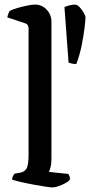

<svg xmlns="http://www.w3.org/2000/svg" viewBox="-20 -820 394 840"><path d="M210 0Q202 0 178.5 -3.5Q155 -7 125.5 -12.5Q96 -18 70.5 -24Q45 -30 33 -34Q33 -42 36.5 -49Q40 -56 43 -60L70 -65Q87 -68 96 -82.5Q105 -97 105 -145V-694Q105 -702 102 -708.5Q99 -715 90 -718L12 -744Q14 -754 17 -761.5Q20 -769 22 -772Q33 -778 54.5 -784.5Q76 -791 98.5 -795.5Q121 -800 133 -800Q163 -800 184 -778Q205 -756 205 -725V-125Q205 -103 201 -88.5Q197 -74 194 -68L279 -59Q281 -56 283.5 -50.5Q286 -45 286 -35Q281 -27 266.5 -19Q252 -11 236 -5.5Q220 0 210 0ZM314 -540Q302 -540 294 -542Q286 -544 280 -546L262 -789Q269 -793 284 -796.5Q299 -800 307 -800Q318 -800 328.5 -788.5Q339 -777 346.5 -764Q354 -751 354 -744Q354 -732 350 -698.5Q346 -665 337.5 -622.5Q329 -580 314 -540Z"/></svg>

Font: Texturina Medium 12pt Medium
Style: Regular
Weight: 500
Version: Version 1.002